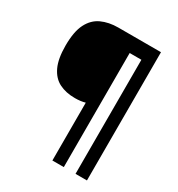

<svg xmlns="http://www.w3.org/2000/svg" viewBox="-205 -892 1065 1150"><g transform="rotate(30 327.5 -316.5)"><path d="M570 127H491V-662H410V127H331V-273Q301 -264 260 -264Q198 -264 152 -287Q106 -310 80.5 -364Q55 -418 55 -509Q55 -605 82.5 -659.5Q110 -714 160 -737Q210 -760 275 -760H570Z"/></g></svg>

Font: Noto Sans Bengali
Style: Bold
Weight: 700
Designer: Jelle Bosma - Monotype Design Team
Foundry: Monotype Imaging Inc.
Version: Version 2.003; ttfautohint (v1.8.4.7-5d5b)